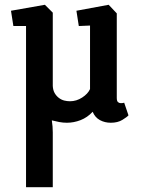

<svg xmlns="http://www.w3.org/2000/svg" viewBox="-20 -510 594 804"><path d="M89 274V-401H36L26 -465L168 -490L201 -457V-150Q202 -132 209 -120Q216 -108 226.5 -100Q237 -92 249 -89Q261 -86 273 -86Q300 -86 324 -101.5Q348 -117 357 -137V-403L310 -401L300 -465L435 -490L469 -454V-100Q469 -87 474 -82.5Q479 -78 486 -78Q491 -78 494.5 -78.5Q498 -79 500 -80L518 -27Q512 -20 492.5 -8Q473 4 444 4Q419 4 398.5 -7Q378 -18 368 -42Q346 -18 317.5 -7Q289 4 260 4Q244 4 228 1Q212 -2 197 -6Q199 6 200 19.5Q201 33 201 44V274Z"/></svg>

Font: Kreon SemiBold
Style: Regular
Weight: 600
Designer: Julia Petretta
Foundry: Julia Petretta and Eli Heuer
Version: Version 2.002